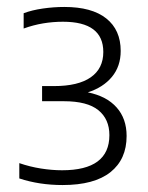

<svg xmlns="http://www.w3.org/2000/svg" viewBox="-20 -834 425 552"><path d="M160 -302Q93 -302 35.5 -321V-365Q66 -354.5 97.8 -349.5Q129.5 -344.5 158.5 -344.5Q294.5 -344.5 294.5 -445.5Q294.5 -491.5 262.8 -517.2Q231 -543 163.5 -543H101V-586.5H135Q205 -586.5 241 -611.8Q277 -637 277 -684.5Q277 -771.5 161 -771.5Q132.5 -771.5 104 -766.8Q75.5 -762 48 -752V-796Q72 -805 103.2 -809.5Q134.5 -814 165 -814Q244 -814 285.5 -781Q327 -748 327 -687.5Q327 -643.5 301.8 -613Q276.5 -582.5 232.5 -568.5Q286.5 -557.5 315.2 -525.2Q344 -493 344 -443Q344 -376 297.5 -339Q251 -302 160 -302Z"/></svg>

Font: Encode Sans Lt
Style: Regular
Weight: 300
Designer: Multiple Designers
Foundry: Impallari Type
Version: Version 3.002; ttfautohint (v1.8.3) -l 8 -r 50 -G 200 -x 14 